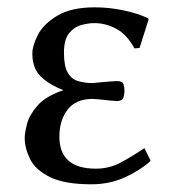

<svg xmlns="http://www.w3.org/2000/svg" viewBox="-20 -485 465 516"><path d="M233.4 -422.9Q217.3 -422.9 198.2 -417.7Q179.2 -412.6 165.5 -395.5Q151.9 -378.4 151.9 -343.8Q151.9 -307.6 161.9 -290Q171.9 -272.5 189.7 -267.1Q207.5 -261.7 230 -261.7Q231 -261.7 245.8 -263.4Q260.7 -265.1 276.6 -266.1Q292.5 -267.1 294.4 -267.1Q309.6 -267.1 312 -258.5Q314.5 -250 314.5 -240.7Q314.5 -231 311.5 -222.2Q308.6 -213.4 293.5 -213.4Q289.6 -213.4 275.6 -214.8Q261.7 -216.3 248 -217.8Q234.4 -219.2 229 -219.2Q184.1 -219.2 161.9 -190.7Q139.6 -162.1 139.6 -117.7Q139.6 -31.7 237.8 -31.7Q274.4 -31.7 305.7 -48.8Q336.9 -65.9 368.2 -86.9L384.8 -52.7Q358.4 -28.3 316.9 -9Q275.4 10.3 225.6 10.3Q153.8 10.3 114.5 -9Q75.2 -28.3 60.8 -57.6Q46.4 -86.9 46.4 -114.3Q46.4 -127.4 52.5 -151.6Q58.6 -175.8 80.8 -201.2Q103 -226.6 150.4 -242.7Q111.3 -257.8 89.1 -280Q66.9 -302.2 66.9 -341.3Q66.9 -362.3 82 -391.6Q97.2 -420.9 134.5 -443.1Q171.9 -465.3 234.4 -465.3Q274.4 -465.3 313.7 -456.8Q353 -448.2 377.4 -436L379.4 -432.6L355 -356L341.3 -355Q321.3 -392.1 292.7 -407.5Q264.2 -422.9 233.4 -422.9Z"/></svg>

Font: Kurinto Seri
Style: Regular
Weight: 400
Designer: Kurinto was developed by Clint Goss from a range of fonts that are compatible with the SIL Open Font License Version 1.1
Foundry: Clinton F. Goss
Version: Version 2.196; July 25, 2020